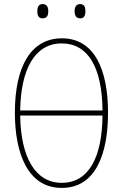

<svg xmlns="http://www.w3.org/2000/svg" viewBox="-20 -912 603 942"><path d="M373 -822C395 -822 399 -838 399 -857C399 -875 395 -892 373 -892C353 -892 346 -876 346 -857C346 -837 353 -822 373 -822ZM189 -822C212 -822 217 -839 217 -857C217 -874 212 -892 189 -892C169 -892 163 -876 163 -857C163 -837 169 -822 189 -822ZM283 10C450 10 510 -158 510 -359C510 -576 440 -724 284 -724C136 -724 53 -593 53 -359C53 -164 114 10 283 10ZM283 -699C412 -699 481 -581 483 -370H79C82 -573 151 -699 283 -699ZM283 -15C152 -15 82 -142 79 -345H483C481 -137 414 -15 283 -15Z"/></svg>

Font: Noto Sans Mono SemiCondensed Thin
Style: Regular
Weight: 100
Width: 4
Designer: Monotype Design Team
Foundry: Monotype Imaging Inc.
Version: Version 2.014